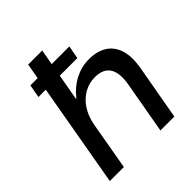

<svg xmlns="http://www.w3.org/2000/svg" viewBox="-192 -835 966 966"><g transform="rotate(-45 290.5 -352.5)"><path d="M82 -553 95 -623H372L359 -553ZM37 0 161 -705H261L209 -413H212Q248 -459 295.5 -483.5Q343 -508 396 -508Q454 -508 492.5 -483.5Q531 -459 546 -410Q561 -361 547 -286L496 0H397L446 -276Q459 -348 436 -385.5Q413 -423 353 -423Q313 -423 277.5 -403.5Q242 -384 217 -347Q192 -310 182 -257L137 0Z"/></g></svg>

Font: DM Sans 36pt Medium
Style: Italic
Weight: 500
Italic angle: -10°
Designer: Colophon Foundry, Jonny Pinhorn
Foundry: Colophon Foundry
Version: Version 4.004;gftools[0.9.30]